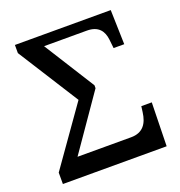

<svg xmlns="http://www.w3.org/2000/svg" viewBox="-129 -823 872 932"><g transform="rotate(-20 306.5 -357.0)"><path d="M38 0H574L579 -225H525L521 -195C514 -140 489 -100 427 -100H150L346 -383V-398L181 -660H402C462 -660 485 -626 490 -582L495 -536H550L545 -714H50V-672L249 -358L38 -59Z"/></g></svg>

Font: Noto Serif Medium
Style: Regular
Weight: 500
Designer: Monotype Design Team
Foundry: Monotype Imaging Inc.
Version: Version 2.013